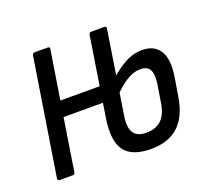

<svg xmlns="http://www.w3.org/2000/svg" viewBox="-92 -603 799 727"><g transform="rotate(-20 308.0 -239.5)"><path d="M36 0Q27 0 28 -9L102 -477Q104 -487 112 -487H165Q174 -487 172 -477L141 -282H313L303 -219H131L98 -9Q97 0 88 0ZM403 8Q326 8 296.5 -31.5Q267 -71 280 -158L330 -477Q332 -487 340 -487H393Q402 -487 400 -477L348 -144Q341 -100 355 -78Q369 -56 406 -56Q444 -56 466.5 -77Q489 -98 496 -143L508 -218Q513 -256 502.5 -273Q492 -290 466 -290Q437 -290 407.5 -271Q378 -252 351 -222L361 -289Q392 -318 426 -337Q460 -356 497 -356Q544 -356 566.5 -322.5Q589 -289 578 -218L566 -145Q554 -67 513 -29.5Q472 8 403 8Z"/></g></svg>

Font: Sofia Sans Condensed
Style: Italic
Weight: 400
Italic angle: -9°
Designer: Botio Nikoltchev, Ani Petrova
Foundry: lettersoup
Version: Version 4.101